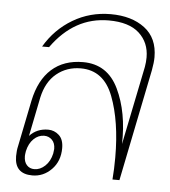

<svg xmlns="http://www.w3.org/2000/svg" viewBox="-46 -606 584 658"><g transform="rotate(5 246.5 -277.0)"><path d="M28 -51Q28 -70 32 -87L64 -245Q79 -317 121 -354.5Q163 -392 229 -392Q313 -392 351 -312.5Q389 -233 386 -124L441 -394Q444 -411 444 -427Q444 -478 409 -510Q374 -542 304 -542Q186 -542 108 -433H84Q120 -494 179 -529Q238 -564 309 -564Q381 -564 426 -530Q471 -496 471 -430Q471 -412 466 -385L388 0H364Q367 -36 367 -76Q367 -200 334.5 -285Q302 -370 223 -370Q175 -370 140 -341.5Q105 -313 93 -258L66 -124Q91 -151 130 -151Q151 -151 167 -136.5Q183 -122 183 -92Q183 -47 155 -18.5Q127 10 89 10Q28 10 28 -51ZM154 -71Q156 -83 156 -87Q156 -107 145 -118Q134 -129 118 -129Q98 -129 82 -113.5Q66 -98 60 -71Q58 -59 58 -54Q58 -34 68 -23Q78 -12 94 -12Q114 -12 131 -28Q148 -44 154 -71Z"/></g></svg>

Font: Trirong Thin
Style: Italic
Weight: 250
Italic angle: -12°
Designer: Katatrad Team
Foundry: CadsonDemak
Version: Version 1.001